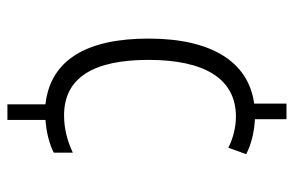

<svg xmlns="http://www.w3.org/2000/svg" viewBox="-154 -610 774 505"><g transform="rotate(90 232.5 -357.0)"><path d="M293 -641V-724H252V-639C142 -624 81 -527 81 -361C81 -197 138 -103 254 -90V10H295V-90C331 -93 360 -101 381 -112V-162C351 -148 319 -139 283 -139C184 -139 137 -216 137 -361C137 -506 185 -591 286 -591C311 -591 341 -585 368 -571L385 -618C360 -631 329 -639 293 -641Z"/></g></svg>

Font: Noto Sans Hebrew Condensed Light
Style: Regular
Weight: 300
Width: 3
Designer: Monotype Design Team
Foundry: Monotype Imaging Inc.
Version: Version 2.004